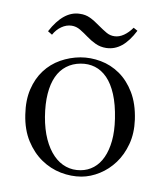

<svg xmlns="http://www.w3.org/2000/svg" viewBox="-77 -718 683 793"><g transform="rotate(10 264.5 -321.5)"><path d="M440.4 -626Q417 -580.1 388.9 -557.4Q360.8 -534.7 325.7 -533.7Q300.8 -533.2 280 -543Q259.3 -552.7 242.2 -565.4Q223.6 -579.1 206.1 -589.6Q188.5 -600.1 169.4 -599.6Q147.5 -599.1 127.7 -585.2Q107.9 -571.3 95.7 -548.8L77.1 -560.1Q126.5 -653.3 194.8 -653.8Q217.8 -654.8 237.5 -645.5Q257.3 -636.2 279.8 -619.6Q299.8 -605.5 316.4 -595.9Q333 -586.4 351.1 -587.4Q370.1 -587.9 388.9 -600.8Q407.7 -613.8 422.9 -635.7ZM493.7 -262.7Q501.5 -206.5 489 -159.9Q476.6 -113.3 450.9 -78.6Q425.3 -43.9 390.1 -21.7Q355 0.5 317.4 7.3Q274.9 14.6 230.5 5.9Q186 -2.9 147.7 -29.1Q109.4 -55.2 81.5 -98.9Q53.7 -142.6 44.4 -204.6Q35.2 -263.7 46.4 -310.8Q57.6 -357.9 83.5 -392.3Q109.4 -426.8 147 -448Q184.6 -469.2 227.5 -477.1Q269.5 -484.4 313 -476.3Q356.4 -468.3 393.6 -442.6Q430.7 -417 457.5 -372.6Q484.4 -328.1 493.7 -262.7ZM309.1 -18.1Q338.9 -23.4 361.6 -41.5Q384.3 -59.6 397.9 -89.4Q411.6 -119.1 415.8 -159.9Q419.9 -200.7 412.1 -252Q403.3 -310.5 386.2 -351.3Q369.1 -392.1 345.5 -416.3Q321.8 -440.4 293.2 -449Q264.6 -457.5 232.9 -451.7Q200.2 -445.8 175.8 -427.2Q151.4 -408.7 137.5 -378.2Q123.5 -347.7 120.4 -305.4Q117.2 -263.2 126 -209.5Q134.8 -158.2 152.3 -119.6Q169.9 -81.1 194.1 -56.4Q218.3 -31.7 247.6 -22Q276.9 -12.2 309.1 -18.1Z"/></g></svg>

Font: Varendra
Style: Regular
Weight: 400
Designer: Jacob Thomas
Foundry: Bangla Type Foundry
Version: Version 1.008